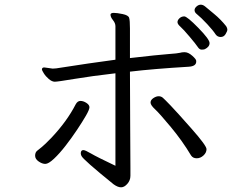

<svg xmlns="http://www.w3.org/2000/svg" viewBox="-20 -774 1040 820"><path d="M200 -186Q266 -256 303 -328Q311 -343 323.5 -343Q336 -343 349 -334.5Q362 -326 362 -316Q362 -306 347 -280Q332 -254 309 -219.5Q286 -185 260 -151.5Q234 -118 210.5 -96Q187 -74 173.5 -74Q160 -74 145 -84.5Q130 -95 130 -109Q130 -123 138.5 -130Q147 -137 159 -146.5Q171 -156 200 -186ZM796 -110Q759 -172 710 -231Q661 -290 642 -307.5Q623 -325 623 -336Q623 -347 635 -355Q647 -363 657.5 -363Q668 -363 675.5 -356.5Q683 -350 708.5 -323.5Q734 -297 798 -224.5Q862 -152 862 -137Q862 -122 849 -110Q836 -98 820 -98Q804 -98 796 -110ZM855 -564Q850 -562 841 -562Q832 -562 824.5 -573.5Q817 -585 790 -617Q763 -649 750.5 -660Q738 -671 738 -679.5Q738 -688 746.5 -696Q755 -704 767 -704Q779 -704 827 -655Q875 -606 875 -590Q875 -574 855 -564ZM325 -119Q325 -133 336 -133Q344 -133 368.5 -118.5Q393 -104 473 -66V-461Q370 -449 298 -437Q226 -425 214 -425Q202 -425 188.5 -436.5Q175 -448 167 -461Q159 -474 159 -477Q159 -486 169 -486L205 -481L220 -482Q367 -505 473 -519V-662Q473 -675 462.5 -688Q452 -701 452 -711V-712Q453 -719 466 -719Q479 -719 503.5 -714Q528 -709 531.5 -698Q535 -687 535 -652V-526Q657 -540 698.5 -543Q740 -546 748.5 -548.5Q757 -551 766 -551H769Q784 -551 801 -536Q818 -521 818 -514V-511Q818 -491 786 -489Q636 -480 535 -468L536 -238L537 -58V-23Q537 -4 524 11Q511 26 497 26Q483 26 465 13Q334 -93 328 -108Q325 -114 325 -119ZM901 -627Q890 -644 865 -671Q840 -698 817 -717Q811 -723 811 -731Q811 -739 819.5 -746.5Q828 -754 837.5 -754Q847 -754 856.5 -746Q866 -738 894.5 -714.5Q923 -691 946 -662Q951 -654 951 -647.5Q951 -641 943.5 -628.5Q936 -616 922.5 -616Q909 -616 901 -627Z"/></svg>

Font: ToneOZ-Pinyin-WenKai-Regular
Style: Regular
Weight: 400
Designer: Fontworks Inc.
Foundry: ToneOZ
Version: Version 0.240331